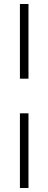

<svg xmlns="http://www.w3.org/2000/svg" viewBox="-20 -804 243 964"><path d="M80 -784H123V-409H80ZM80 -235H123V140H80Z"/></svg>

Font: Khand Variable Light
Style: Regular
Weight: 300
Designer: Satya Rajpurohit
Foundry: Indian Type Foundry
Version: Version 3.000